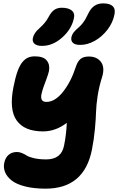

<svg xmlns="http://www.w3.org/2000/svg" viewBox="-20 -834 700 1138"><path d="M456.1 -567.9Q425.8 -567.9 412.8 -579.6Q399.9 -591.3 402.8 -610.8Q406.2 -628.4 416.5 -641.8Q426.8 -655.3 446.8 -671.9Q460.4 -683.6 471.4 -698.5Q482.4 -713.4 487.5 -722.9Q492.7 -732.4 504.9 -756.8Q532.7 -814 590.8 -814Q630.9 -814 648.2 -797.1Q665.5 -780.3 658.2 -747.1Q648.9 -699.7 616.9 -658Q585 -616.2 541.7 -592Q498.5 -567.9 456.1 -567.9ZM229 -562Q198.7 -562 184.6 -574.5Q170.4 -586.9 174.8 -608.9Q181.2 -638.7 212.9 -666Q249.5 -698.2 267.1 -731.9Q283.2 -762.7 301.5 -775.4Q319.8 -788.1 346.2 -788.1Q386.7 -788.1 406.2 -771Q425.8 -753.9 417 -721.2Q402.3 -658.7 347.2 -610.4Q292 -562 229 -562ZM250 284.2Q180.7 284.2 128.9 271Q77.1 257.8 49.3 235.8Q21.5 213.9 10.5 187.5Q-0.5 161.1 4.9 132.8Q11.2 100.6 31 83.7Q50.8 66.9 81.1 66.9Q95.7 66.9 111.3 73.7Q127 80.6 140.1 88.9Q153.3 97.2 183.3 104Q213.4 110.8 253.9 110.8Q344.2 110.8 359.9 27.8Q372.6 -33.7 376 -106Q310.1 -55.2 234.9 -55.2Q125 -55.2 78.9 -119.9Q32.7 -184.6 60.1 -319.8Q70.8 -375 84 -411.4Q97.2 -447.8 113.5 -466.8Q129.9 -485.8 147 -492.9Q164.1 -500 187 -500Q238.3 -500 257.8 -474.6Q277.3 -449.2 270 -412.1Q266.6 -396.5 256.6 -369.1Q246.6 -341.8 238.5 -319.8Q230.5 -297.9 225.8 -276.1Q221.2 -254.4 228 -242.2Q234.9 -230 254.9 -230Q306.2 -230 353.5 -289.8Q400.9 -349.6 429.2 -437Q439.9 -470.2 457.3 -484.6Q474.6 -499 506.8 -499Q554.7 -499 578.6 -466.6Q602.5 -434.1 585 -377Q566.9 -319.8 558.6 -265.1Q550.3 -210.4 549.3 -171.1Q548.3 -131.8 542.7 -70.3Q537.1 -8.8 524.9 53.2Q479 284.2 250 284.2Z"/></svg>

Font: Shantell Sans Bouncy
Style: Italic
Weight: 800
Italic angle: -11.31°
Designer: Stephen Nixon, Anya Danilova, Shantell Martin
Foundry: Arrow Type
Version: Version 1.006;[9816181b4]